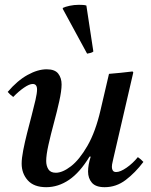

<svg xmlns="http://www.w3.org/2000/svg" viewBox="-20 -766 626 798"><path d="M398 -309 433 -459Q457 -461 482 -463.5Q507 -466 531 -469L534 -465L452 -111Q451 -104 448 -93Q445 -82 445 -72Q445 -63 449 -57Q453 -51 463 -51Q480 -51 506 -69Q532 -87 553 -113Q566 -104 576 -93Q542 -48 502.5 -18Q463 12 415 12Q378 12 362 -6.5Q346 -25 346 -53Q346 -81 357 -115H352Q312 -49 267 -18.5Q222 12 172 12Q121 12 95.5 -16.5Q70 -45 70 -86Q70 -108 76.5 -141.5Q83 -175 92.5 -212.5Q102 -250 111.5 -286Q121 -322 127.5 -350.5Q134 -379 134 -394Q134 -417 116 -417Q102 -417 79.5 -401.5Q57 -386 35 -363Q28 -368 22.5 -373Q17 -378 12 -384Q52 -431 94.5 -454.5Q137 -478 174 -478Q208 -478 222 -460Q236 -442 236 -415Q236 -389 226.5 -346Q217 -303 204 -255Q191 -207 181.5 -164.5Q172 -122 172 -97Q172 -77 181 -62.5Q190 -48 212 -48Q240 -48 275 -75Q310 -102 343.5 -160Q377 -218 398 -309ZM241 -729V-733Q251 -738 269.5 -742Q288 -746 308 -746Q316 -746 324.5 -745.5Q333 -745 339 -743L368 -552Q364 -548 356 -546Q348 -544 342 -543Z"/></svg>

Font: Tiro Telugu
Style: Italic
Weight: 400
Italic angle: -11°
Designer: Telugu: John Hudson & Fiona Ross, assisted by Kaja Sojewska. Latin: John Hudson with Paul Hanslow, assisted by Kaja Soje
Foundry: Tiro Typeworks Ltd.
Version: Version 1.52